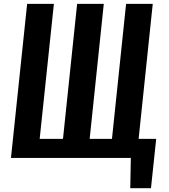

<svg xmlns="http://www.w3.org/2000/svg" viewBox="-20 -830 886 1009"><path d="M664.6 159.2 667.5 0H37.6L122.6 -809.6H263.2L188.5 -100.1H311L385.3 -809.6H525.4L451.2 -100.1H568.4L642.6 -809.6H782.7L708.5 -100.1H800.8L773.4 159.2Z"/></svg>

Font: Oswald
Style: Medium
Weight: 500
Designer: Vernon Adams
Foundry: Vernon Adams
Version: 3.0; ttfautohint (v0.94.23-7a4d-dirty) -l 8 -r 50 -G 150 -x 